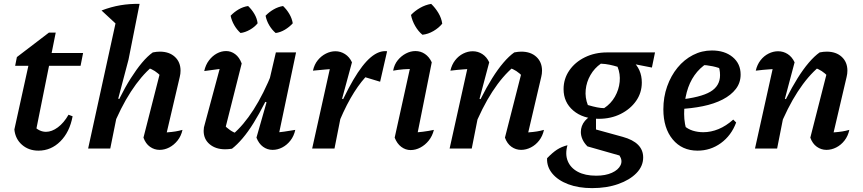

<svg xmlns="http://www.w3.org/2000/svg" viewBox="-20 -765 4443 989"><path d="M178 11Q128 11 93.5 -19Q59 -49 54 -98L131 -448H237L159 -60L155 -115Q183 -86 217 -86Q247 -86 278 -109Q309 -132 333 -174L354 -166Q339 -85 291 -37Q243 11 178 11ZM58 -426 67 -471 232 -597H267L246 -492H408L395 -426Z M556 -98 544 -143Q569 -204 596.5 -259.5Q624 -315 653.5 -361.5Q683 -408 711.5 -442Q740 -476 767 -495Q777 -497 786 -498Q795 -499 803 -499Q852 -499 881 -472Q910 -445 910 -401Q910 -393 909 -385Q908 -377 906 -369L839 -83Q866 -85 884 -88Q902 -91 920 -96Q913 -64 894.5 -41Q876 -18 852 -5.5Q828 7 802 7Q775 7 752.5 -9Q730 -25 719 -56L805 -393L812 -370Q793 -389 777.5 -399Q762 -409 740 -417L764 -422Q707 -374 654 -292.5Q601 -211 556 -98ZM434 0 590 -713 699 -745 642 -458 589 -257 599 -253 548 0ZM585 -635 503 -711Q553 -730 600.5 -738Q648 -746 699 -745Z M1225 -438 1140 -101 1131 -125Q1147 -107 1165.5 -94.5Q1184 -82 1202 -77L1178 -72Q1234 -119 1286 -200Q1338 -281 1384 -396L1397 -352Q1371 -289 1343 -233.5Q1315 -178 1286.5 -132Q1258 -86 1229.5 -52.5Q1201 -19 1175 1Q1156 4 1140 4Q1091 4 1060 -22Q1029 -48 1029 -91Q1029 -109 1035 -126L1126 -464L1180 -417Q1139 -413 1102.5 -408.5Q1066 -404 1032 -399Q1039 -431 1056.5 -454Q1074 -477 1097 -489.5Q1120 -502 1145 -502Q1170 -502 1191.5 -486Q1213 -470 1225 -438ZM1301 -56 1353 -238 1342 -242 1401 -495H1505L1407 -29L1385 -81Q1416 -83 1444 -87Q1472 -91 1501 -96Q1494 -64 1476 -41Q1458 -18 1434 -5.5Q1410 7 1384 7Q1357 7 1335 -9Q1313 -25 1301 -56ZM1258 -734Q1277 -716 1290.5 -693Q1304 -670 1307 -645Q1292 -626 1267.5 -612Q1243 -598 1219 -595Q1200 -612 1186.5 -635.5Q1173 -659 1168 -684Q1186 -703 1209 -716.5Q1232 -730 1258 -734ZM1438 -734Q1457 -716 1470.5 -693Q1484 -670 1488 -645Q1471 -626 1447.5 -612Q1424 -598 1400 -595Q1381 -611 1367 -634.5Q1353 -658 1348 -684Q1366 -703 1389.5 -716.5Q1413 -730 1438 -734Z M1588 0 1691 -464 1707 -411Q1682 -409 1656.5 -407Q1631 -405 1592 -401Q1599 -433 1617 -455Q1635 -477 1659 -489Q1683 -501 1708 -501Q1734 -501 1757 -486.5Q1780 -472 1793 -444L1742 -256L1753 -253L1703 0ZM1711 -98 1698 -143Q1752 -272 1799.5 -353Q1847 -434 1890 -470Q1933 -506 1974 -501L1938 -344L1862 -367Q1823 -324 1785.5 -258.5Q1748 -193 1711 -98Z M2121 -30 2098 -81Q2130 -83 2158.5 -86.5Q2187 -90 2215 -96Q2207 -64 2188.5 -41Q2170 -18 2145.5 -5Q2121 8 2095 8Q2069 8 2047 -8.5Q2025 -25 2013 -56L2103 -464L2119 -411Q2085 -410 2058.5 -408Q2032 -406 2005 -401Q2011 -433 2029 -455Q2047 -477 2071 -489.5Q2095 -502 2120 -502Q2147 -502 2169 -487Q2191 -472 2204 -444ZM2201 -745Q2222 -725 2238 -698.5Q2254 -672 2258 -643Q2240 -621 2212.5 -605Q2185 -589 2156 -586Q2135 -603 2119 -630.5Q2103 -658 2097 -688Q2117 -709 2144 -724.5Q2171 -740 2201 -745Z M2581 -56 2667 -393 2674 -370Q2655 -389 2639.5 -399Q2624 -409 2602 -417L2627 -422Q2569 -374 2516 -292.5Q2463 -211 2418 -98L2406 -143Q2430 -204 2458 -259.5Q2486 -315 2515 -361.5Q2544 -408 2573 -442Q2602 -476 2629 -495Q2639 -497 2648 -498Q2657 -499 2665 -499Q2714 -499 2743 -472Q2772 -445 2772 -401Q2772 -393 2771 -385Q2770 -377 2768 -369L2701 -83Q2728 -85 2746 -88Q2764 -91 2782 -96Q2775 -64 2757 -41Q2739 -18 2714.5 -5.5Q2690 7 2664 7Q2637 7 2614.5 -9Q2592 -25 2581 -56ZM2296 0 2399 -464 2415 -411Q2390 -409 2365.5 -407.5Q2341 -406 2300 -401Q2307 -432 2324.5 -454.5Q2342 -477 2366 -489Q2390 -501 2415 -501Q2442 -501 2464.5 -486.5Q2487 -472 2500 -444L2450 -256L2460 -253L2410 0Z M3030 204Q2960 204 2907 184Q2854 164 2825 129Q2796 94 2798 50Q2826 21 2849 6Q2872 -9 2903 -17Q2890 29 2904.5 64.5Q2919 100 2956.5 120Q2994 140 3051 140Q3099 140 3132 125Q3165 110 3176.5 86Q3188 62 3171 36L3006 -11Q2989 -28 2980.5 -47Q2972 -66 2972 -85Q2972 -117 2993 -142.5Q3014 -168 3050 -174V-98L3188 -60Q3293 -31 3293 46Q3293 91 3258.5 126.5Q3224 162 3164.5 183Q3105 204 3030 204ZM3064 -153Q2983 -153 2933 -195.5Q2883 -238 2883 -306Q2883 -359 2912.5 -402Q2942 -445 2993 -470Q3044 -495 3107 -495Q3187 -495 3236.5 -452Q3286 -409 3286 -340Q3286 -287 3256.5 -245Q3227 -203 3177 -178Q3127 -153 3064 -153ZM3092 -208Q3127 -231 3147.5 -267Q3168 -303 3172 -343.5Q3176 -384 3161 -421Q3142 -427 3120.5 -431.5Q3099 -436 3075 -437Q3042 -414 3021.5 -378.5Q3001 -343 2997 -302.5Q2993 -262 3008 -224Q3035 -216 3055.5 -212Q3076 -208 3092 -208ZM3235 -403 3107 -495H3354L3338 -417L3251 -434Z M3573 11Q3493 11 3445 -47Q3397 -105 3397 -202Q3397 -265 3416.5 -320Q3436 -375 3470 -416.5Q3504 -458 3549.5 -481.5Q3595 -505 3647 -505Q3713 -505 3754 -471Q3795 -437 3795 -381Q3795 -339 3770.5 -307Q3746 -275 3702.5 -252.5Q3659 -230 3600.5 -218Q3542 -206 3475 -203V-251Q3589 -263 3639 -292.5Q3689 -322 3689 -378Q3689 -409 3677 -436L3711 -404Q3682 -417 3651.5 -423.5Q3621 -430 3588 -431L3622 -439Q3584 -415 3557.5 -377.5Q3531 -340 3517.5 -290Q3504 -240 3504 -178Q3504 -153 3508.5 -126.5Q3513 -100 3523 -76L3503 -118Q3523 -100 3548.5 -92Q3574 -84 3603 -84Q3642 -84 3681 -100Q3720 -116 3757 -149L3772 -134Q3747 -67 3693.5 -28Q3640 11 3573 11Z M4154 -56 4240 -393 4247 -370Q4228 -389 4212.5 -399Q4197 -409 4175 -417L4200 -422Q4142 -374 4089 -292.5Q4036 -211 3991 -98L3979 -143Q4003 -204 4031 -259.5Q4059 -315 4088 -361.5Q4117 -408 4146 -442Q4175 -476 4202 -495Q4212 -497 4221 -498Q4230 -499 4238 -499Q4287 -499 4316 -472Q4345 -445 4345 -401Q4345 -393 4344 -385Q4343 -377 4341 -369L4274 -83Q4301 -85 4319 -88Q4337 -91 4355 -96Q4348 -64 4330 -41Q4312 -18 4287.5 -5.5Q4263 7 4237 7Q4210 7 4187.5 -9Q4165 -25 4154 -56ZM3869 0 3972 -464 3988 -411Q3963 -409 3938.5 -407.5Q3914 -406 3873 -401Q3880 -432 3897.5 -454.5Q3915 -477 3939 -489Q3963 -501 3988 -501Q4015 -501 4037.5 -486.5Q4060 -472 4073 -444L4023 -256L4033 -253L3983 0Z"/></svg>

Font: Piazzolla Thin
Style: Bold Italic
Weight: 700
Italic angle: -11.3°
Version: Version 2.005